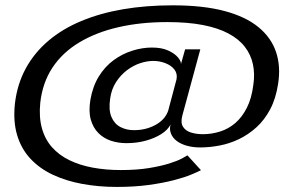

<svg xmlns="http://www.w3.org/2000/svg" viewBox="-20 -702 1152 739"><path d="M429.5 17.5Q497 17.5 551.8 10Q606.5 2.5 648 -8.2Q689.5 -19 716 -30Q742.5 -41 753.5 -47L701.5 -104Q697 -101 679.8 -91.8Q662.5 -82.5 630.5 -72.5Q598.5 -62.5 552.5 -55Q506.5 -47.5 445 -47.5Q387 -47.5 337 -56.8Q287 -66 247 -85.5Q207 -105 180 -135.5Q153 -166 141.2 -208.8Q129.5 -251.5 135 -306.5Q143.5 -383.5 181.8 -441.5Q220 -499.5 284.8 -538.5Q349.5 -577.5 435.2 -597.2Q521 -617 624 -617Q702 -617 760.5 -605.8Q819 -594.5 859 -573.2Q899 -552 922.2 -522Q945.5 -492 953.5 -454.8Q961.5 -417.5 955 -375Q948.5 -323 930 -286.8Q911.5 -250.5 885.5 -228.2Q859.5 -206 827.2 -195.8Q795 -185.5 760.5 -185.5Q735 -185.5 714.2 -192.2Q693.5 -199 684 -214.8Q674.5 -230.5 682 -258L751 -512H692.5L676.5 -455.5Q677.5 -466 665 -481Q652.5 -496 627.5 -507.5Q602.5 -519 564.5 -519Q528 -519 489.5 -507Q451 -495 417.5 -470.5Q384 -446 360.5 -408Q337 -370 328 -318.5Q320.5 -273 329.5 -241.5Q338.5 -210 358.8 -189.8Q379 -169.5 407.2 -160.2Q435.5 -151 466.5 -151Q506.5 -151 541 -160.5Q575.5 -170 600.8 -186Q626 -202 636.5 -223Q631.5 -204.5 638 -188Q644.5 -171.5 660.2 -159.5Q676 -147.5 699.5 -141Q723 -134.5 751 -134.5Q786.5 -134.5 824.8 -141.8Q863 -149 899.2 -166.2Q935.5 -183.5 966.8 -211.8Q998 -240 1020 -281.5Q1042 -323 1050.5 -380Q1061 -446.5 1042.5 -501.8Q1024 -557 974.8 -597.5Q925.5 -638 843.5 -659.8Q761.5 -681.5 645 -681.5Q542.5 -681.5 454.2 -666.5Q366 -651.5 293.2 -621.2Q220.5 -591 166.5 -545.2Q112.5 -499.5 79.5 -439.2Q46.5 -379 37.5 -304Q30 -235 46 -181.8Q62 -128.5 97.5 -90.8Q133 -53 183.8 -29.2Q234.5 -5.5 297.2 6Q360 17.5 429.5 17.5ZM495.5 -201Q466.5 -201 443.2 -213.2Q420 -225.5 408.8 -252.2Q397.5 -279 404 -322.5Q409 -359 426.8 -386.2Q444.5 -413.5 468.8 -431.8Q493 -450 519.5 -458.8Q546 -467.5 570 -467.5Q594 -467.5 616.2 -459Q638.5 -450.5 651 -434.8Q663.5 -419 659.5 -397L627.5 -276.5Q616 -242 579 -221.5Q542 -201 495.5 -201Z"/></svg>

Font: Anybody Expanded
Style: Italic
Weight: 400
Width: 7
Italic angle: -10°
Version: Version 1.113;gftools[0.9.25]